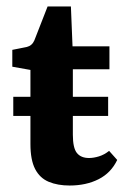

<svg xmlns="http://www.w3.org/2000/svg" viewBox="-20 -567 386 593"><path d="M21 -268H314V-209H21ZM74 -351 18 -361V-413L63 -422Q79 -426 86 -442L127 -547H199L204 -424H318V-353H205V-151Q205 -110 217.5 -94.5Q230 -79 255 -79Q269 -79 285.5 -84Q302 -89 317 -101L342 -73Q323 -33 284.5 -13.5Q246 6 195 6Q158 6 130.5 -5.5Q103 -17 88.5 -45Q74 -73 74 -122Z"/></svg>

Font: Rasa
Style: Regular
Weight: 400
Designer: Anna Giedrys (Yrsa+Rasa design), David Brezina (Yrsa art-direction, Rasa art-direction, design)
Foundry: Rosetta Type Foundry
Version: Version 2.004